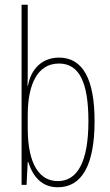

<svg xmlns="http://www.w3.org/2000/svg" viewBox="-20 -780 464 810"><path d="M97 -481V-760H71V0H92L97 -97H99C119 -34 157 10 224 10C325 10 379 -83 379 -269C379 -445 330 -537 229 -537C158 -537 110 -489 98 -418H96C97 -435 97 -459 97 -481ZM229 -512C316 -512 353 -429 353 -269C353 -96 306 -16 224 -16C149 -16 97 -83 97 -239V-294C97 -426 139 -512 229 -512Z"/></svg>

Font: Noto Sans Arabic ExtCond Thin
Style: Regular
Weight: 100
Width: 2
Designer: Monotype Design Team, Nadine Chahine, Nizar Qandah and Khaled Hosny
Foundry: Monotype Imaging Inc.
Version: Version 2.012